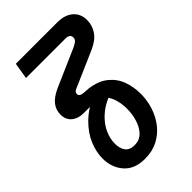

<svg xmlns="http://www.w3.org/2000/svg" viewBox="-221 -586 880 880"><g transform="rotate(-45 218.5 -146.5)"><path d="M174 217Q107 217 72 177Q37 137 37 78Q37 37 55 -7Q73 -51 113.5 -91Q154 -131 219 -158L254 -100Q213 -83 183.5 -55Q154 -27 139.5 5.5Q125 38 125 70Q125 101 139 120Q153 139 185 139Q216 139 236.5 118.5Q257 98 267.5 65Q278 32 278 -4Q278 -41 267 -72Q256 -103 234 -118Q225 -125 207.5 -127.5Q190 -130 175 -130H123Q88 -130 65.5 -148.5Q43 -167 43 -201Q43 -231 61 -254Q79 -277 118 -295L303 -376Q320 -384 327.5 -391Q335 -398 335 -409Q335 -431 305 -431H50L63 -510H332Q380 -510 408 -486Q436 -462 436 -421Q436 -386 416.5 -357.5Q397 -329 354 -310L187 -237Q176 -233 169.5 -228Q163 -223 163 -214Q163 -198 188 -196L217 -194Q274 -187 308 -159.5Q342 -132 356.5 -92.5Q371 -53 371 -7Q371 35 358 75Q345 115 320 147Q295 179 258.5 198Q222 217 174 217Z"/></g></svg>

Font: MuseoModerno
Style: Italic
Weight: 400
Italic angle: -9°
Designer: Pablo Cosgaya, Héctor Gatti, Marcela Romero, and the Authors of The MuseoModerno Project.
Foundry: Omnibus-Type Team
Version: Version 1.003